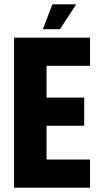

<svg xmlns="http://www.w3.org/2000/svg" viewBox="-20 -867 461 887"><path d="M45 -693H396V-563H195V-416H369V-286H195V-130H396V0H45ZM222 -847H332L257 -732H178Z"/></svg>

Font: Khand
Style: Bold
Weight: 700
Designer: Devanagari: Sanchit Sawaria, Jyotish Sonowal; Latin: Satya Rajpurohit
Foundry: Indian Type Foundry
Version: Version 1.101;PS 1.0;hotconv 1.0.78;makeotf.lib2.5.61930; tt